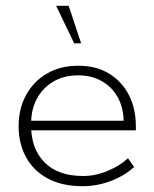

<svg xmlns="http://www.w3.org/2000/svg" viewBox="-20 -630 531 660"><path d="M265 10Q192 10 143 -17Q94 -44 69 -90.5Q44 -137 44 -197Q44 -256 69.5 -303Q95 -350 141 -377Q187 -404 249 -404Q311 -404 355 -377Q399 -350 423 -303.5Q447 -257 447 -196V-182H75V-215H405Q404 -261 384.5 -296Q365 -331 330 -351Q295 -371 249 -371Q199 -371 162.5 -349Q126 -327 106.5 -290Q87 -253 87 -206V-197Q87 -119 133 -72Q179 -25 266 -25Q308 -25 350 -42.5Q392 -60 420 -86L441 -56Q407 -25 360 -7.5Q313 10 265 10ZM235 -481 173 -610H216L259 -481Z"/></svg>

Font: Rokkitt ExtraLight
Style: Regular
Weight: 250
Version: Version 3.103